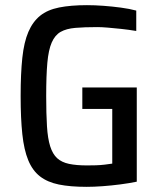

<svg xmlns="http://www.w3.org/2000/svg" viewBox="-20 -716 618 744"><path d="M316 8Q252 8 208 -1Q164 -10 135 -32.5Q106 -55 89.5 -95Q73 -135 66.5 -196Q60 -257 60 -344Q60 -431 66.5 -492Q73 -553 90 -592.5Q107 -632 135.5 -655Q164 -678 209 -687Q254 -696 317 -696Q347 -696 381 -693.5Q415 -691 448.5 -686.5Q482 -682 508 -675V-596Q478 -601 449.5 -604Q421 -607 397.5 -609Q374 -611 357 -611Q307 -611 272 -608Q237 -605 215 -592.5Q193 -580 180.5 -551.5Q168 -523 163.5 -473Q159 -423 159 -344Q159 -275 162 -227Q165 -179 174.5 -149Q184 -119 201.5 -103Q219 -87 247.5 -81Q276 -75 317 -75Q334 -75 351.5 -75.5Q369 -76 385.5 -78Q402 -80 415 -82V-294H299V-377H510V-12Q481 -6 446.5 -1.5Q412 3 378 5.5Q344 8 316 8Z"/></svg>

Font: Saira SemiCondensed Medium
Style: Regular
Weight: 500
Width: 4
Designer: Hector Gatti with collaboration of the Omnibus-Type team
Foundry: Omnibus-Type
Version: Version 1.101